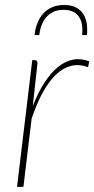

<svg xmlns="http://www.w3.org/2000/svg" viewBox="-20 -730 368 750"><path d="M46.5 0ZM46.5 0 106 -495H116Q121.5 -495 124 -491.5Q126.5 -488 126.5 -483.5L108 -315.5Q128.5 -368.5 153.5 -407Q178.5 -445.5 206.5 -468.2Q234.5 -491 265.2 -497Q296 -503 328.5 -490.5L324 -467.5Q289.5 -480.5 258 -472.8Q226.5 -465 198.8 -438.8Q171 -412.5 147 -368.8Q123 -325 103.5 -266.5L71.5 0ZM230.5 -710.5Q258 -710.5 276.2 -701.2Q294.5 -692 305 -675.8Q315.5 -659.5 318.8 -638.2Q322 -617 319.5 -593H301Q303 -612.5 300.8 -630.2Q298.5 -648 290.2 -661.8Q282 -675.5 266.8 -683.5Q251.5 -691.5 228.5 -691.5Q205 -691.5 188.2 -683.5Q171.5 -675.5 160 -661.8Q148.5 -648 142 -630.2Q135.5 -612.5 133.5 -593H115Q117.5 -617 125.5 -638.2Q133.5 -659.5 147.8 -675.8Q162 -692 182.5 -701.2Q203 -710.5 230.5 -710.5Z"/></svg>

Font: Lato Thin
Style: Italic
Weight: 200
Italic angle: -7°
Designer: Lukasz Dziedzic
Foundry: tyPoland Lukasz Dziedzic
Version: Version 2.007; 2014-02-27